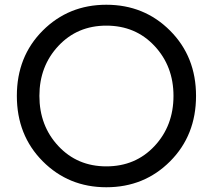

<svg xmlns="http://www.w3.org/2000/svg" viewBox="-20 -777 897 809"><path d="M428 12Q269 12 160 -97.5Q51 -207 51 -373Q51 -539 160 -648Q269 -757 428 -757Q588 -757 697 -647.5Q806 -538 806 -373Q806 -207 697 -97.5Q588 12 428 12ZM428 -76Q551 -76 631 -161.5Q711 -247 711 -373Q711 -498 631 -583.5Q551 -669 428 -669Q306 -669 226 -583.5Q146 -498 146 -373Q146 -247 226 -161.5Q306 -76 428 -76Z"/></svg>

Font: Plus Jakarta Display
Style: Regular
Weight: 400
Designer: Gumpita Rahayu
Foundry: Tokotype Studio
Version: Version 1.000;hotconv 1.0.109;makeotfexe 2.5.65596